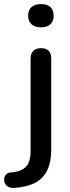

<svg xmlns="http://www.w3.org/2000/svg" viewBox="-76 -731 342 941"><path d="M-7 190Q-25 191 -36.5 184Q-48 177 -52.5 166Q-57 155 -55.5 143.5Q-54 132 -45.5 123.5Q-37 115 -23 114Q27 111 50.5 87Q74 63 74 11V-444Q74 -469 87.5 -482Q101 -495 125 -495Q150 -495 162.5 -482Q175 -469 175 -444V3Q175 65 154.5 105.5Q134 146 94 166Q54 186 -7 190ZM125 -597Q95 -597 78.5 -612Q62 -627 62 -654Q62 -682 78.5 -696.5Q95 -711 125 -711Q155 -711 171 -696.5Q187 -682 187 -654Q187 -627 171 -612Q155 -597 125 -597Z"/></svg>

Font: Nunito SemiBold
Style: Regular
Weight: 600
Designer: Vernon Adams
Foundry: Vernon Adams
Version: Version 3.602